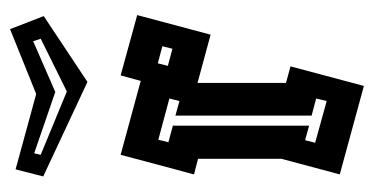

<svg xmlns="http://www.w3.org/2000/svg" viewBox="-201 -543 744 382"><g transform="rotate(-90 171.0 -352.0)"><path d="M15 -48 46 -164V-330L15 -338L54 -484L201 -444L212 -484L252 -473V-474V-473L332 -451L293 -305L197 -331V-155L230 -146L191 0ZM231 -390 265 -381 270 -401 236 -410ZM112 -109 83 -117 78 -97 161 -74 166 -95 132 -104V-375L161 -367L166 -387L84 -409L79 -389L112 -380ZM11 -638 25 -693 175 -652 304 -704 330 -637 199 -550ZM179 -614 57 -656 54 -643 180 -591 285 -643 280 -658Z"/></g></svg>

Font: Blaka Hollow
Style: Regular
Weight: 400
Designer: Mohamed Gaber
Foundry: Kief Type Foundry
Version: Version 1.003; ttfautohint (v1.8.4.7-5d5b)